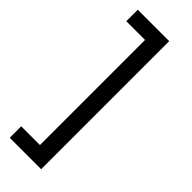

<svg xmlns="http://www.w3.org/2000/svg" viewBox="-278 -786 899 899"><g transform="rotate(45 172.0 -336.0)"><path d="M24 12H148V-684H24V-760H232V88H24Z"/></g></svg>

Font: Kufam
Style: Regular
Weight: 400
Designer: Wael Morcos, Artur Schmal
Foundry: Original Type
Version: Version 1.301; ttfautohint (v1.8.3)